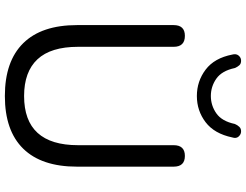

<svg xmlns="http://www.w3.org/2000/svg" viewBox="-128 -848 986 769"><g transform="rotate(90 364.5 -464.0)"><path d="M365 9Q226 9 153.5 -64.5Q81 -138 81 -280V-667Q81 -712 124 -712Q168 -712 168 -667V-284Q168 -175 218 -121.5Q268 -68 365 -68Q562 -68 562 -284V-667Q562 -712 605 -712Q648 -712 648 -667V-280Q648 -138 576 -64.5Q504 9 365 9ZM365 -760Q306 -760 259.5 -795Q213 -830 199 -902Q195 -917 202.5 -926.5Q210 -936 221 -937Q235 -938 242 -930Q249 -922 253 -912Q264 -860 295.5 -838Q327 -816 365 -816Q403 -816 434.5 -838Q466 -860 477 -912Q481 -922 488.5 -930Q496 -938 509 -937Q520 -936 528 -926.5Q536 -917 531 -902Q516 -830 470 -795Q424 -760 365 -760Z"/></g></svg>

Font: Chiron GoRound TC N
Style: Regular
Weight: 350
Designer: Ryoko NISHIZUKA 西塚涼子 (kana, bopomofo & ideographs); Paul D. Hunt (Latin, Greek & Cyrillic); Sandoll Communications 산돌커뮤니
Foundry: Adobe
Version: Version 1.000;hotconv 1.1.1;makeotfexe 2.6.0